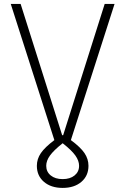

<svg xmlns="http://www.w3.org/2000/svg" viewBox="-20 -713 626 959"><path d="M293 225.6Q234.9 225.6 199.5 195.3Q164.1 165 164.1 115.2Q164.1 81.1 184.1 51.8Q204.1 22.5 251.5 -13.2L33.7 -693.4H83L290.5 -37.6H295.4L502.9 -693.4H552.2L334 -13.2Q381.8 22 401.9 51.5Q421.9 81.1 421.9 115.2Q421.9 165 386.5 195.3Q351.1 225.6 293 225.6ZM210.9 115.2Q210.9 145 233.4 163.3Q255.9 181.6 293 181.6Q330.1 181.6 352.5 163.3Q375 145 375 115.2Q375 89.8 356.4 63.7Q337.9 37.6 293 2.4Q248 38.1 229.5 64Q210.9 89.8 210.9 115.2Z"/></svg>

Font: Cascadia Mono NF ExtraLight
Style: Regular
Weight: 200
Monospace: yes
Designer: Aaron Bell
Foundry: Saja Typeworks
Version: Version 2404.023; ttfautohint (v1.8.4)